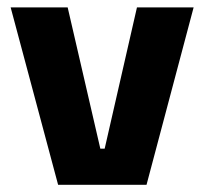

<svg xmlns="http://www.w3.org/2000/svg" viewBox="-20 -512 566 532"><path d="M270 -100 359.5 -491.5H516.5L386 0H141L9.5 -491.5H167.5L258 -100Z"/></svg>

Font: Anek Bangla
Style: Bold
Weight: 700
Designer: Sulekha Rajkumar (Bangla), Yesha Goshar (Latin)
Foundry: Ek Type
Version: Version 1.003